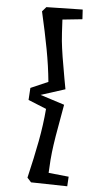

<svg xmlns="http://www.w3.org/2000/svg" viewBox="-62 -868 548 1013"><g transform="rotate(5 212.5 -362.0)"><path d="M142 102 121 79Q147 -31 163.5 -118.5Q180 -206 187 -291L91 -330L95 -394L187 -434Q179 -517 162.5 -605Q146 -693 121 -802L142 -826L334 -830L337 -779L232 -768Q236 -685 239 -655Q246 -587 270 -457Q274 -439 280 -403L152 -362L280 -321L271 -270Q246 -136 238 -66Q234 -38 230 44L337 55L334 106Z"/></g></svg>

Font: Andada Pro SemiBold
Style: Regular
Weight: 600
Designer: Carolina Giovagnoli
Foundry: Huerta Tipografica
Version: Version 3.005